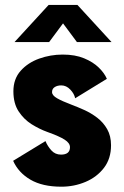

<svg xmlns="http://www.w3.org/2000/svg" viewBox="-20 -728 490 760"><path d="M223 11Q148 11 100.5 -16.8Q53 -44.5 32 -91.5L160 -169.5Q168.5 -149 183.5 -132.5Q198.5 -116 221.5 -116Q257 -116 257 -145.5Q257 -161.5 236.2 -175Q215.5 -188.5 166.5 -206Q136 -217 105.2 -236.2Q74.5 -255.5 53.8 -287Q33 -318.5 33 -366.5Q33 -415.5 61.8 -447.8Q90.5 -480 135.2 -496Q180 -512 228 -512Q277.5 -512 313 -497.2Q348.5 -482.5 371 -460.5Q393.5 -438.5 403 -416L277.5 -339Q274 -357 258.2 -373.5Q242.5 -390 222.5 -390Q207 -390 196.5 -383.2Q186 -376.5 186 -363.5Q186 -350.5 206 -339Q226 -327.5 262 -314Q286 -305 313.2 -292.8Q340.5 -280.5 364.8 -262Q389 -243.5 404.2 -216.8Q419.5 -190 419.5 -153Q419.5 -100 391.5 -63.5Q363.5 -27 318.5 -8Q273.5 11 223 11ZM37.5 -561.5 172.5 -708.5H286.5L421.5 -561.5H284.5L229.5 -635.5L174.5 -561.5Z"/></svg>

Font: Trispace Condensed ExtraBold
Style: Regular
Weight: 800
Width: 3
Designer: Tyler Finck
Foundry: Etcetera Type Company
Version: Version 1.210; ttfautohint (v1.8.3)